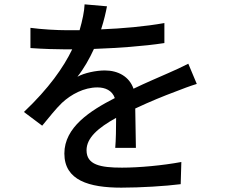

<svg xmlns="http://www.w3.org/2000/svg" viewBox="-20 -820 1040 883"><path d="M605 -140C604 -187 603 -265 602 -321C670 -353 734 -379 785 -398C815 -410 858 -426 885 -434L846 -527C814 -511 785 -497 752 -483C705 -462 654 -441 594 -412C575 -467 524 -496 462 -496C423 -496 368 -485 336 -467C366 -505 392 -551 412 -595C518 -599 639 -607 736 -622V-714C646 -698 543 -689 445 -685C459 -728 467 -765 472 -791L369 -800C368 -769 359 -726 346 -681C326 -681 307 -681 289 -681C242 -681 171 -685 120 -692V-599C174 -595 243 -593 284 -593H312C272 -510 205 -414 90 -305L174 -242C208 -283 236 -319 265 -347C307 -386 366 -418 428 -418C464 -418 496 -404 508 -369C395 -311 276 -235 276 -114C276 10 390 43 538 43C626 43 741 36 811 27L814 -75C728 -59 620 -49 541 -49C441 -49 378 -62 378 -129C378 -186 431 -232 514 -278C514 -230 513 -174 510 -140Z"/></svg>

Font: Noto Sans T Chinese Medium
Style: Regular
Weight: 500
Designer: Ryoko NISHIZUKA (kana & ideographs); Paul D. Hunt (Latin, Greek & Cyrillic); Wenlong ZHANG (bopomofo); Sandoll Communica
Foundry: Adobe Systems Incorporated
Version: Version 1.000;PS 1;hotconv 1.0.78;makeotf.lib2.5.61930